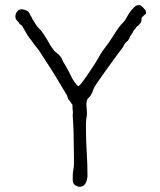

<svg xmlns="http://www.w3.org/2000/svg" viewBox="-20 -716 626 749"><path d="M261.7 -309.6Q258.8 -311.5 258.8 -312.5Q257.8 -314.5 255.9 -316.4L254.9 -318.4Q253.9 -321.3 252 -322.3Q245.1 -330.1 244.1 -334Q243.2 -340.8 241.2 -343.8Q216.8 -385.7 191.4 -426.8Q188.5 -432.6 135.7 -513.7Q130.9 -521.5 125 -528.3Q119.1 -536.1 113.3 -543Q107.4 -551.8 101.6 -559.6Q98.6 -563.5 95.7 -566.4L86.9 -579.1Q78.1 -595.7 76.2 -597.7Q66.4 -617.2 61.5 -619.1Q54.7 -623 54.7 -626Q54.7 -627 54.7 -627Q53.7 -627 53.7 -627.9L50.8 -630.9Q45.9 -635.7 43 -639.6Q40 -644.5 40 -651.4Q40 -663.1 46.9 -670.9Q52.7 -679.7 63.5 -679.7Q75.2 -679.7 85 -673.8Q92.8 -669.9 95.7 -662.1Q98.6 -655.3 102.5 -650.4Q104.5 -647.5 105.5 -643.6Q106.4 -641.6 108.4 -638.7Q112.3 -633.8 115.2 -627.9Q121.1 -616.2 130.9 -606.4Q141.6 -596.7 149.4 -584Q156.2 -573.2 163.1 -562.5Q169.9 -551.8 177.7 -537.1Q181.6 -531.2 187.5 -523.4Q193.4 -514.6 202.1 -508.8Q208 -504.9 211.9 -500Q218.8 -492.2 219.7 -490.2Q224.6 -476.6 237.3 -457Q243.2 -447.3 248 -437.5Q252.9 -426.8 259.8 -414.1Q264.6 -404.3 271.5 -395Q278.3 -385.7 285.2 -378.9Q293 -383.8 306.6 -403.3Q320.3 -421.9 335 -444.3Q359.4 -481.4 362.3 -487.3Q374 -508.8 379.9 -516.6Q410.2 -556.6 419.9 -573.2Q444.3 -613.3 460 -627.9Q465.8 -632.8 472.7 -645.5Q479.5 -658.2 486.3 -668Q494.1 -678.7 502.9 -687.5Q511.7 -696.3 522.5 -696.3Q531.2 -696.3 545.9 -677.7Q549.8 -672.9 549.8 -668Q549.8 -664.1 548.8 -662.1Q546.9 -661.1 542 -656.2Q541 -655.3 540 -654.8Q539.1 -654.3 539.1 -652.3Q538.1 -651.4 537.1 -651.4Q532.2 -650.4 532.2 -641.6Q532.2 -633.8 529.3 -627.9Q527.3 -625 523.9 -621.6Q520.5 -618.2 518.6 -615.2Q517.6 -614.3 515.6 -613.3L512.7 -611.3Q511.7 -610.4 510.7 -609.4Q510.7 -606.4 505.9 -602.1Q501 -597.7 498 -589.8Q492.2 -580.1 490.2 -577.1Q488.3 -576.2 487.3 -573.2Q486.3 -571.3 484.4 -567.4V-565.4Q482.4 -563.5 482.4 -562.5Q482.4 -561.5 480.5 -560.5Q479.5 -558.6 479.5 -557.6Q478.5 -557.6 477.5 -555.7H475.6V-554.7L474.6 -553.7Q468.8 -548.8 466.8 -544.9Q462.9 -539.1 462.9 -539.1Q461.9 -535.2 459 -531.2Q447.3 -516.6 401.4 -453.1Q348.6 -379.9 345.7 -371.1Q336.9 -343.8 326.2 -335Q313.5 -325.2 318.4 -290Q319.3 -281.2 319.3 -272.5Q319.3 -267.6 318.4 -265.6Q318.4 -264.6 318.4 -261.7Q318.4 -259.8 317.4 -257.8Q316.4 -252.9 316.4 -248Q315.4 -243.2 315.4 -238.3V-210Q315.4 -165 318.4 -120.6Q321.3 -76.2 321.3 -31.2Q321.3 -17.6 314.5 -2Q305.7 13.7 289.1 12.7Q284.2 12.7 273.4 6.8Q263.7 0 263.7 -13.7Q263.7 -37.1 264.6 -43.9L267.6 -63.5Q268.6 -70.3 268.6 -93.8Q267.6 -130.9 267.6 -165Q267.6 -199.2 265.6 -234.4Q264.6 -249 263.7 -262.7Q263.7 -265.6 263.7 -269.5Q264.6 -273.4 264.6 -277.3Q262.7 -291 262.7 -305.7Q262.7 -308.6 261.7 -308.6Z"/></svg>

Font: ToneOZ-YinPZ-Tsuipita-TC
Style: Regular
Weight: 400
Designer: ÂÆ£ÂøóÂáåJeffrey Xuan(jeffreyx@gmail.com, ToneOZ.com) ÈòøÂù§(cjkFonts)
Foundry: ToneOZ
Version: Version 0.24071